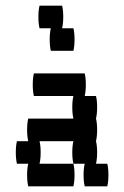

<svg xmlns="http://www.w3.org/2000/svg" viewBox="-20 -660 440 680"><path d="M120 -560Q116 -577 116 -600Q116 -624 120 -640H200Q204 -624 204 -600Q204 -577 200 -560H240Q244 -544 244 -520Q244 -497 240 -480H160Q156 -497 156 -520Q156 -544 160 -560ZM364 -40Q364 -17 360 0H280Q276 -17 276 -40Q276 -64 280 -80H240Q236 -97 236 -120Q236 -144 240 -160H120Q124 -144 124 -120Q124 -97 120 -80H240Q244 -64 244 -40Q244 -17 240 0H80Q76 -17 76 -40Q76 -64 80 -80H40Q36 -97 36 -120Q36 -144 40 -160H80Q76 -177 76 -200Q76 -224 80 -240H240Q236 -257 236 -280Q236 -304 240 -320H100Q96 -337 96 -360Q96 -384 100 -400H280Q284 -384 284 -360Q284 -337 280 -320H320Q324 -304 324 -280Q324 -257 320 -240Q324 -224 324 -200Q324 -177 320 -160Q324 -144 324 -120Q324 -97 320 -80H360Q364 -64 364 -40Z"/></svg>

Font: VT323
Style: Regular
Weight: 400
Monospace: yes
Designer: Peter Hull
Version: Version 2.000